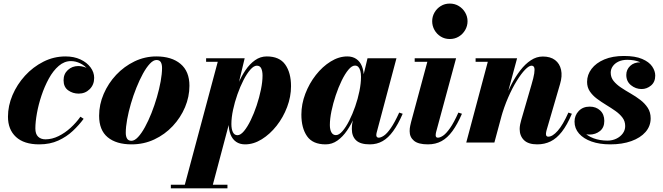

<svg xmlns="http://www.w3.org/2000/svg" viewBox="-20 -778 3618 1048"><path d="M194 10Q111 10 67.2 -30.5Q23.5 -71 23.5 -141Q23.5 -200.5 48.2 -258.8Q73 -317 116.5 -364.8Q160 -412.5 216.8 -441.2Q273.5 -470 337.5 -470Q384 -470 419.2 -453.5Q454.5 -437 474.2 -410.2Q494 -383.5 494 -353Q494 -315.5 469.5 -291.2Q445 -267 409.5 -267Q377 -267 352 -285Q327 -303 327 -340Q327 -374.5 350.5 -396Q374 -417.5 407 -417.5Q426 -417.5 445.8 -410.2Q465.5 -403 479.2 -388.5Q493 -374 493 -353H476Q476 -378.5 459.5 -399.2Q443 -420 418 -432.2Q393 -444.5 367 -444.5Q331 -444.5 300.5 -418.2Q270 -392 246.5 -349Q223 -306 206.5 -256.5Q190 -207 181.5 -159.5Q173 -112 173 -77Q173 -46.5 188 -32Q203 -17.5 228 -17.5Q264 -17.5 299.5 -35Q335 -52.5 365.8 -80.8Q396.5 -109 419 -141L436.5 -129.5Q411.5 -95.5 377.5 -63.5Q343.5 -31.5 298.2 -10.8Q253 10 194 10Z M698.5 10Q614.5 10 567.8 -28.8Q521 -67.5 521 -146Q521 -207.5 546 -265.5Q571 -323.5 614.2 -369.5Q657.5 -415.5 714 -442.8Q770.5 -470 833 -470Q917 -470 965.5 -429.2Q1014 -388.5 1014 -310Q1014 -250 990 -193Q966 -136 923 -90Q880 -44 822.5 -17Q765 10 698.5 10ZM697.5 -9.5Q714.5 -9.5 733.5 -29.8Q752.5 -50 771.2 -84.2Q790 -118.5 806.8 -160.8Q823.5 -203 836.5 -247.8Q849.5 -292.5 857 -334Q864.5 -375.5 864.5 -407Q864.5 -427.5 857.5 -439Q850.5 -450.5 834 -450.5Q817 -450.5 798 -430.2Q779 -410 760.2 -375.8Q741.5 -341.5 724.5 -299.2Q707.5 -257 694.5 -212.2Q681.5 -167.5 674 -126.2Q666.5 -85 666.5 -53Q666.5 -33 673.8 -21.2Q681 -9.5 697.5 -9.5Z M983.5 250 1168.5 -440.5H1105V-460H1315.5L1273 -282.5L1248.5 -195L1243.5 -153L1136.5 250ZM912.5 250V230.5H1221.5V250ZM1276 -40Q1293 -40 1311.8 -62.5Q1330.5 -85 1348.5 -122Q1366.5 -159 1381 -202.5Q1395.5 -246 1404.2 -288.8Q1413 -331.5 1413 -365Q1413 -389.5 1406 -404.5Q1399 -419.5 1382 -419.5Q1365.5 -419.5 1346.5 -398Q1327.5 -376.5 1309.2 -341Q1291 -305.5 1276 -263Q1261 -220.5 1252 -178.2Q1243 -136 1243 -101Q1243 -73 1251.2 -56.5Q1259.5 -40 1276 -40ZM1318 10Q1289 10 1269 -3.8Q1249 -17.5 1238.5 -43.5Q1228 -69.5 1228 -106.5Q1228 -127 1233.5 -161.2Q1239 -195.5 1250.5 -236.5Q1262 -277.5 1279.2 -318.8Q1296.5 -360 1319.5 -394.2Q1342.5 -428.5 1371.8 -449.2Q1401 -470 1436 -470Q1505.5 -470 1537 -425.5Q1568.5 -381 1568.5 -307.5Q1568.5 -250 1547.2 -193.8Q1526 -137.5 1489.8 -91.5Q1453.5 -45.5 1408.8 -17.8Q1364 10 1318 10Z M1757.5 10Q1687 10 1656 -34.5Q1625 -79 1625 -152.5Q1625 -210 1646.5 -266.2Q1668 -322.5 1704 -368.5Q1740 -414.5 1784.8 -442.2Q1829.5 -470 1876 -470Q1904.5 -470 1924.8 -456.2Q1945 -442.5 1955.5 -416.5Q1966 -390.5 1966 -353.5Q1966 -332.5 1960.5 -297.8Q1955 -263 1943.5 -222Q1932 -181 1914.8 -140.2Q1897.5 -99.5 1874.2 -65.5Q1851 -31.5 1821.8 -10.8Q1792.5 10 1757.5 10ZM1813.5 -40.5Q1830.5 -40.5 1849.2 -62Q1868 -83.5 1886 -119Q1904 -154.5 1918.8 -196.8Q1933.5 -239 1942 -281.2Q1950.5 -323.5 1950.5 -358.5Q1950.5 -377.5 1946.8 -391.2Q1943 -405 1936 -412.5Q1929 -420 1917.5 -420Q1900.5 -420 1881.8 -397.5Q1863 -375 1845 -338Q1827 -301 1812.5 -257.5Q1798 -214 1789.2 -171.5Q1780.5 -129 1780.5 -95.5Q1780.5 -70.5 1789 -55.5Q1797.5 -40.5 1813.5 -40.5ZM1998.5 10Q1947 10 1923.8 -12Q1900.5 -34 1900.5 -73.5Q1900.5 -83.5 1901 -91Q1901.5 -98.5 1902.5 -103.5L1918.5 -179L1944 -259.5L1958 -343L1986 -460H2144L2036 -54.5Q2034 -47 2034 -39.5Q2034 -34.5 2037.2 -30.5Q2040.5 -26.5 2047 -26.5Q2059 -26.5 2075.8 -37.8Q2092.5 -49 2113.2 -78.8Q2134 -108.5 2159 -163.5L2178 -157Q2153 -99.5 2126.2 -62.5Q2099.5 -25.5 2068.5 -7.8Q2037.5 10 1998.5 10Z M2315.5 10Q2263 10 2239.5 -9.8Q2216 -29.5 2216 -62Q2216 -77.5 2219 -91Q2222 -104.5 2224 -112.5L2312.5 -440.5H2243.5V-460H2469.5L2360.5 -57.5Q2359.5 -53.5 2358.8 -49Q2358 -44.5 2358 -40Q2358 -34 2360.8 -30.2Q2363.5 -26.5 2370 -26.5Q2382.5 -26.5 2399 -37.8Q2415.5 -49 2436.5 -78.8Q2457.5 -108.5 2482 -163.5L2501.5 -157Q2476.5 -99.5 2449.5 -62.5Q2422.5 -25.5 2390.2 -7.8Q2358 10 2315.5 10ZM2435 -565Q2407.5 -565 2385.8 -578.5Q2364 -592 2351.5 -614.2Q2339 -636.5 2339 -662Q2339 -687.5 2351.5 -709.5Q2364 -731.5 2385.8 -745Q2407.5 -758.5 2435 -758.5Q2462.5 -758.5 2484.5 -745Q2506.5 -731.5 2519.2 -709.5Q2532 -687.5 2532 -662Q2532 -636.5 2519.2 -614.2Q2506.5 -592 2484.5 -578.5Q2462.5 -565 2435 -565Z M2912.5 10Q2863.5 10 2840 -13.2Q2816.5 -36.5 2816.5 -74Q2816.5 -85 2819.2 -99.2Q2822 -113.5 2825.5 -124.5L2881 -315.5Q2892.5 -354 2896 -377Q2899.5 -400 2895.8 -409.8Q2892 -419.5 2881 -419.5Q2867.5 -419.5 2846.2 -397.8Q2825 -376 2800.8 -337Q2776.5 -298 2753.8 -246Q2731 -194 2714 -133H2701.5Q2713 -177.5 2730.5 -224.8Q2748 -272 2770.5 -315.5Q2793 -359 2820 -394Q2847 -429 2877.8 -449.2Q2908.5 -469.5 2943 -469.5Q2984.5 -469.5 3009.8 -450.2Q3035 -431 3042.5 -397Q3050 -363 3037 -319.5L2963.5 -67.5Q2962.5 -63.5 2961.2 -57.8Q2960 -52 2960 -48Q2960 -39.5 2963 -35.8Q2966 -32 2972.5 -32Q2996 -32 3024.2 -64Q3052.5 -96 3082.5 -163.5L3101.5 -157Q3075.5 -95.5 3046.8 -58.8Q3018 -22 2985 -6Q2952 10 2912.5 10ZM2525 0 2642.5 -440.5H2576V-460H2802.5L2678.5 0Z M3311 10Q3252.5 10 3208.8 -5.5Q3165 -21 3140.5 -49Q3116 -77 3116 -114Q3116 -148 3138.8 -172Q3161.5 -196 3199 -196Q3233.5 -196 3256 -175Q3278.5 -154 3278.5 -118Q3278.5 -81.5 3254.5 -62.5Q3230.5 -43.5 3198 -43.5Q3176 -43.5 3157.5 -53.5Q3139 -63.5 3128 -79.5Q3117 -95.5 3117 -114H3144Q3144 -82.5 3164.8 -59.2Q3185.5 -36 3220 -23.2Q3254.5 -10.5 3296 -10.5Q3322 -10.5 3344 -21Q3366 -31.5 3379.2 -49.5Q3392.5 -67.5 3392.5 -90Q3392.5 -116.5 3377.5 -136.2Q3362.5 -156 3339 -172.5Q3315.5 -189 3288.8 -205.2Q3262 -221.5 3238.2 -239.2Q3214.5 -257 3199.5 -279.2Q3184.5 -301.5 3184.5 -331Q3184.5 -370 3209 -402.2Q3233.5 -434.5 3278.5 -453.5Q3323.5 -472.5 3385.5 -472.5Q3447.5 -472.5 3485.2 -456.2Q3523 -440 3539.8 -415.2Q3556.5 -390.5 3556.5 -365.5Q3556.5 -330.5 3533.5 -311.2Q3510.5 -292 3482 -292Q3450 -292 3424.2 -312.8Q3398.5 -333.5 3398.5 -369Q3398.5 -398 3419.5 -418Q3440.5 -438 3475 -438Q3506.5 -438 3531 -418.2Q3555.5 -398.5 3555.5 -365.5H3532Q3532 -387 3516.8 -406.8Q3501.5 -426.5 3472.8 -439Q3444 -451.5 3403.5 -451.5Q3376.5 -451.5 3356.2 -442Q3336 -432.5 3324.8 -416.5Q3313.5 -400.5 3313.5 -381.5Q3313.5 -355.5 3329.2 -336Q3345 -316.5 3369.8 -300Q3394.5 -283.5 3422.5 -267.5Q3450.5 -251.5 3475.2 -232.5Q3500 -213.5 3515.8 -189.2Q3531.5 -165 3531.5 -132Q3531.5 -89.5 3503.5 -57.5Q3475.5 -25.5 3426 -7.8Q3376.5 10 3311 10Z"/></svg>

Font: Bodoni Moda ExtraBold
Style: Italic
Weight: 800
Italic angle: -13°
Version: Version 2.005